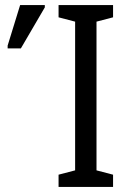

<svg xmlns="http://www.w3.org/2000/svg" viewBox="-20 -734 499 754"><path d="M424 0H210V-48L275 -65V-649L210 -666V-714H424V-666L359 -649V-65L424 -48ZM10 -544V-555L59 -714H156V-705L62 -544Z"/></svg>

Font: Noto Sans ExtraCondensed
Style: Regular
Weight: 400
Width: 2
Designer: Monotype Design Team
Foundry: Monotype Imaging Inc.
Version: Version 2.013; ttfautohint (v1.8.4.7-5d5b)